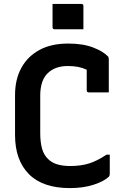

<svg xmlns="http://www.w3.org/2000/svg" viewBox="-20 -943 640 983"><path d="M249 -923H396Q407 -923 407 -912V-793H260Q249 -793 249 -804ZM338 20Q199 20 128 -51.5Q57 -123 57 -252V-456Q57 -536 89 -595Q121 -654 181.5 -687Q242 -720 329 -720Q405 -720 456.5 -700Q508 -680 532 -655Q537 -650 537 -639V-470H435Q424 -470 424 -481V-586Q403 -596 379.5 -600.5Q356 -605 327 -605Q262 -605 224 -568Q186 -531 186 -453V-262Q186 -216 195 -183Q204 -150 226 -129Q246 -109 275 -101Q304 -93 339 -93Q395 -93 437 -106.5Q479 -120 525 -151H542V-53Q542 -43 537 -38Q513 -15 460 2.5Q407 20 338 20Z"/></svg>

Font: Recursive Sn Lnr St SmB
Style: Regular
Weight: 600
Version: Version 1.079;hotconv 1.0.112;makeotfexe 2.5.65598; ttfautoh